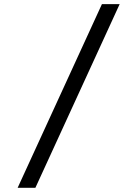

<svg xmlns="http://www.w3.org/2000/svg" viewBox="-20 -806 626 919"><path d="M64.5 92.8 467.8 -786.1H552.7L149.4 92.8Z"/></svg>

Font: CaskaydiaMono NF SemiLight
Style: Regular
Weight: 350
Designer: Aaron Bell
Foundry: Saja Typeworks
Version: Version 2111.001; ttfautohint (v1.8.4);Nerd Fonts 3.1.1